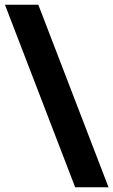

<svg xmlns="http://www.w3.org/2000/svg" viewBox="-20 -731 479 812"><path d="M1 -710.9H142.1L439 61H297.9Z"/></svg>

Font: Roboto Web
Style: Bold
Weight: 700
Designer: Google
Version: Version 1.200310; 2013